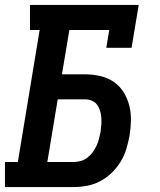

<svg xmlns="http://www.w3.org/2000/svg" viewBox="-24 -755 644 775"><path d="M-4 0V-101H48L136 -634H97V-735H536L507 -562H405L417 -634H256L226 -455H320Q351 -455 381 -448Q411 -441 435 -424.5Q459 -408 474.5 -383.5Q490 -359 497.5 -330Q505 -301 504.5 -269.5Q504 -238 499 -208Q494 -181 486 -154Q478 -127 463 -102.5Q448 -78 427 -57.5Q406 -37 380 -23.5Q354 -10 327 -5Q300 0 273 0ZM167 -101H273Q287 -101 301.5 -105Q316 -109 328.5 -118.5Q341 -128 350 -140.5Q359 -153 365.5 -166.5Q372 -180 375.5 -194.5Q379 -209 382 -223Q384 -237 385 -251.5Q386 -266 385 -280.5Q384 -295 380 -308Q376 -321 368 -332Q360 -343 347 -348.5Q334 -354 320 -354H209Z"/></svg>

Font: Iosevka Slab Extended
Style: Bold Italic
Weight: 700
Width: 7
Italic angle: -9°
Monospace: yes
Designer: Belleve Invis
Foundry: Belleve Invis
Version: Version 11.1.0; ttfautohint (v1.8.3)